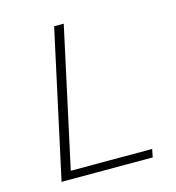

<svg xmlns="http://www.w3.org/2000/svg" viewBox="-100 -744 760 830"><g transform="rotate(-15 280.0 -329.0)"><path d="M74 0 217 -658H260L117 0ZM90 0 97 -36H489L482 0Z"/></g></svg>

Font: Ysabeau ExtraLight
Style: Italic
Weight: 250
Italic angle: -12°
Version: Version 2.000;gftools[0.9.27.dev2+g8671c4b]